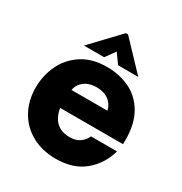

<svg xmlns="http://www.w3.org/2000/svg" viewBox="-186 -931 1020 1078"><g transform="rotate(30 324.0 -392.0)"><path d="M32 -279Q32 -355 63.5 -423.5Q95 -492 160.5 -535.5Q226 -579 323 -579Q402 -579 468.5 -548Q535 -517 575.5 -449Q616 -381 616 -277V-248H208Q211 -227 219 -207.5Q227 -188 237 -175Q271 -132 337 -132Q374 -132 400.5 -150Q427 -168 438 -196H607Q581 -104 511 -46Q441 12 328 12Q240 12 172.5 -25.5Q105 -63 68.5 -129Q32 -195 32 -279ZM446 -367Q439 -398 419 -418Q386 -451 329 -451Q272 -451 239 -418Q218 -397 213 -367ZM280 -618H149L318 -796H332L501 -618H370L325 -681Z"/></g></svg>

Font: Open Sauce One Black
Style: Regular
Weight: 900
Designer: Alfredo Marco Pradil
Foundry: Creative Sauce Fz LLC
Version: Version 1.477